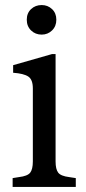

<svg xmlns="http://www.w3.org/2000/svg" viewBox="-20 -740 342 760"><path d="M30 0V-35L55 -39Q89 -43 99.5 -56.5Q110 -70 110 -101V-390Q110 -425 92 -437Q74 -449 32 -452V-482L186 -526H200V-101Q200 -70 210.5 -56.5Q221 -43 254 -39L280 -35V0ZM145 -603Q120 -603 103 -619.5Q86 -636 86 -662Q86 -688 103 -704Q120 -720 145 -720Q169 -720 186 -704Q203 -688 203 -662Q203 -636 186 -619.5Q169 -603 145 -603Z"/></svg>

Font: Hedvig Letters Serif 18pt
Style: Regular
Weight: 400
Designer: Alexander Örn & Tor Weibull
Foundry: Kanon Foundry
Version: Version 1.000